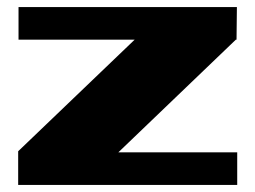

<svg xmlns="http://www.w3.org/2000/svg" viewBox="-20 -520 719 541"><path d="M646.5 -408.2H644.5L313.5 -90.8H648.4V1H31.2V-93.8L359.4 -408.2H32.2V-500H647.5L646.5 -409.2Z"/></svg>

Font: Polsku
Style: Regular
Weight: 400
Designer: Sebastien Sanfilippo
Version: Version 1.1